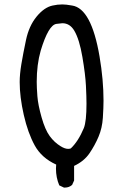

<svg xmlns="http://www.w3.org/2000/svg" viewBox="-20 -746 540 868"><path d="M274 102H269L248 92Q233 57 233 16L234 -2Q168 -32 137 -88.5Q106 -145 87.5 -226.5Q69 -308 69 -375Q69 -410 76.5 -455.5Q84 -501 97.5 -565Q111 -629 145.5 -671Q180 -713 218 -721Q240 -726 262 -726Q278 -726 306 -721Q393 -708 430 -491Q448 -385 448 -291Q448 -260 445 -213.5Q442 -167 425.5 -128Q409 -89 384.5 -53Q360 -17 315 4V70L306 90Q292 102 274 102ZM288 -73Q294 -73 300 -75Q334 -107 359 -167Q371 -197 371 -277Q371 -308 368.5 -358.5Q366 -409 352.5 -488.5Q339 -568 316 -607Q296 -641 262 -641L235 -638Q199 -633 164 -517Q146 -454 146 -376Q146 -350 149 -311Q152 -272 168 -215.5Q184 -159 205 -130.5Q226 -102 254 -85Q273 -73 288 -73Z"/></svg>

Font: Xiaolai Mono SC
Style: Regular
Weight: 400
Monospace: yes
Designer: LXGW / Nozomi Seto
Version: Version 3.113;September 30, 2024